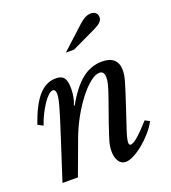

<svg xmlns="http://www.w3.org/2000/svg" viewBox="-146 -911 919 1030"><g transform="rotate(-20 313.5 -396.5)"><path d="M425 -488Q401 -488 370.5 -463.5Q340 -439 308.5 -398.5Q277 -358 248 -306Q219 -254 199 -200L125 0H37L111 -229Q129 -284 141 -323Q153 -362 160.5 -388.5Q168 -415 171 -431.5Q174 -448 174 -458Q174 -485 157 -485Q146 -485 131 -471Q116 -457 101 -434.5Q86 -412 71.5 -383Q57 -354 47 -324L17 -339Q52 -442 95 -491Q138 -540 195 -540Q227 -540 240.5 -522Q254 -504 254 -461Q254 -412 237 -370L240 -367Q291 -458 343 -499Q395 -540 458 -540Q503 -540 525.5 -519Q548 -498 548 -459Q548 -445 545.5 -429.5Q543 -414 536.5 -392Q530 -370 520 -338.5Q510 -307 495 -262Q472 -193 457 -147.5Q442 -102 442 -83Q442 -68 452 -68Q466 -68 493 -91Q520 -114 566 -165L592 -151Q576 -121 551 -92.5Q526 -64 498 -41Q470 -18 442.5 -4Q415 10 396 10Q371 10 356.5 -12Q342 -34 342 -70Q342 -83 344 -98Q346 -113 354.5 -140Q363 -167 378.5 -212.5Q394 -258 421 -333Q430 -359 436 -377Q442 -395 445.5 -408.5Q449 -422 450.5 -432Q452 -442 452 -451Q452 -488 425 -488ZM293 -651 423 -770Q459 -803 490 -803Q507 -803 517.5 -794Q528 -785 528 -768Q528 -752 514.5 -739.5Q501 -727 477 -716L340 -651Z"/></g></svg>

Font: SVN-Libre Baskerville
Style: Italic
Weight: 400
Italic angle: -14°
Designer: Pablo Impallari, Rodrigo Fuenzalida
Foundry: Pablo Impallari, Rodrigo Fuenzalida
Version: Version 1.000; ttfautohint (v1.8.4)